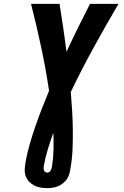

<svg xmlns="http://www.w3.org/2000/svg" viewBox="-20 -755 640 990"><path d="M223 215Q206 215 188.5 212Q171 209 156.5 201.5Q142 194 130.5 182Q119 170 113 154Q107 138 107.5 120.5Q108 103 111 85Q119 38 132.5 -9Q146 -56 162 -102.5Q178 -149 196 -195Q214 -241 233 -287Q216 -401 192 -513Q168 -625 140 -735H287Q297 -674 306 -612Q315 -550 323 -488Q352 -551 382.5 -612.5Q413 -674 444 -735H591Q525 -623 463 -510Q401 -397 345 -281Q349 -232 352 -183Q355 -134 355.5 -84.5Q356 -35 354 15Q352 65 343 115Q341 129 337 143Q333 157 324.5 169Q316 181 304 190.5Q292 200 278.5 205.5Q265 211 251 213Q237 215 223 215ZM224 135Q229 135 234 132Q239 129 241.5 124Q244 119 245.5 114Q247 109 248 104Q255 60 256 16Q257 -28 255 -71Q240 -29 227 13.5Q214 56 206 99Q205 105 205 111.5Q205 118 206.5 123Q208 128 213 131.5Q218 135 224 135Z"/></svg>

Font: Iosevka Etoile Heavy Oblique
Style: Regular
Weight: 900
Italic angle: -9°
Designer: Belleve Invis
Foundry: Belleve Invis
Version: Version 15.5.2; ttfautohint (v1.8.4)